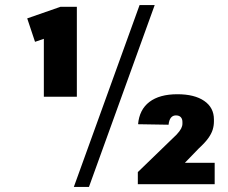

<svg xmlns="http://www.w3.org/2000/svg" viewBox="-20 -731 906 762"><path d="M285 -347H154V-615L195 -591L119 -565L88 -658L220 -704H285ZM534 -711H594L333 11H273ZM527 -48 681 -197Q694 -211 699 -221Q704 -231 704 -240V-247Q704 -259 697.5 -266Q691 -273 678 -273Q666 -273 658.5 -264Q651 -255 649 -236L528 -238Q533 -296 573 -326.5Q613 -357 684 -357Q752 -357 790.5 -330.5Q829 -304 829 -257V-249Q829 -232 824 -216Q819 -200 806.5 -182.5Q794 -165 769 -142L653 -22L648 -85H832V0H527Z"/></svg>

Font: Pathway Extreme Condensed ExtraBold
Style: Regular
Weight: 800
Width: 3
Version: Version 1.001;gftools[0.9.26]